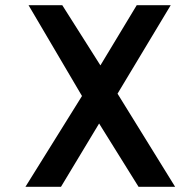

<svg xmlns="http://www.w3.org/2000/svg" viewBox="-20 -720 734 740"><path d="M655 0 433 -359 638 -700H507L367 -468L220 -700H90L296 -350L78 0H215L362 -244L514 0Z"/></svg>

Font: Advent Pro
Style: Bold
Weight: 700
Designer: Andreas Kalpakidis
Foundry: Andreas Kalpakidis
Version: Version 2.002 2008